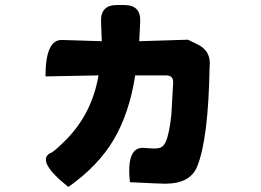

<svg xmlns="http://www.w3.org/2000/svg" viewBox="-20 -659 1040 764"><path d="M475 -639Q540 -639 538 -574L534 -495L728 -501L763 -484Q822 -457 814 -392Q809 -103 764 5Q736 72 637 72Q617 72 497 66Q481 -81 558 -70L592 -68Q614 -68 623 -74Q633 -80 640 -96Q654 -128 662 -204L669 -330Q670 -359 641 -359H518Q495 -210 433 -104Q371 1 252 85Q123 -18 180 -50Q190 -50 241 -101Q346 -206 372 -359L161 -355Q161 -501 226 -500L385 -495L382 -574Q380 -639 445 -639Z"/></svg>

Font: Swei Half Moon CJK SC
Style: Black
Weight: 900
Version: Version 2.071